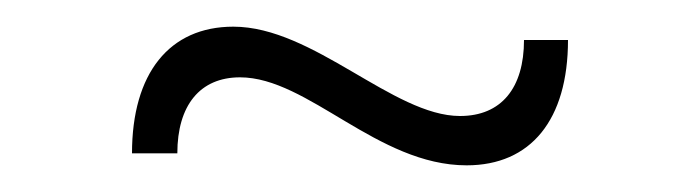

<svg xmlns="http://www.w3.org/2000/svg" viewBox="-20 -389 524 144"><path d="M406 -359H373C373 -323 356 -302 325 -302C275 -302 215 -369 155 -369C107 -369 79 -334 79 -274H113C113 -310 130 -331 160 -331C211 -331 263 -265 330 -265C378 -265 406 -299 406 -359Z"/></svg>

Font: Montserrat arm ExtraLight
Style: Regular
Weight: 275
Designer: Julieta Ulanovsky
Foundry: Julieta Ulanovsky
Version: Version 6.000;PS 006.000;hotconv 1.0.88;makeotf.lib2.5.64775